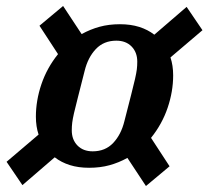

<svg xmlns="http://www.w3.org/2000/svg" viewBox="-20 -670 697 642"><path d="M278 -109Q242 -109 213.5 -118Q185 -127 163 -144L55 -51L2 -129L109 -220Q100 -247 100 -280Q100 -334 118.5 -388.5Q137 -443 174 -489L112 -584L191 -650L253 -556Q282 -572 313 -580.5Q344 -589 381 -589Q417 -589 445.5 -580Q474 -571 496 -554L604 -647L657 -569L550 -478Q559 -451 559 -418Q559 -364 540.5 -309.5Q522 -255 485 -209L547 -114L468 -48L406 -142Q377 -126 346 -117.5Q315 -109 278 -109ZM290 -164Q332 -164 358.5 -192Q385 -220 396 -265Q410 -320 418.5 -353Q427 -386 431.5 -406Q436 -426 437.5 -438Q439 -450 439 -464Q439 -495 420 -514.5Q401 -534 369 -534Q327 -534 300.5 -506Q274 -478 263 -433Q249 -377 240.5 -344.5Q232 -312 227.5 -292Q223 -272 221.5 -260Q220 -248 220 -234Q220 -203 239 -183.5Q258 -164 290 -164Z"/></svg>

Font: IBM Plex Serif
Style: Bold Italic
Weight: 700
Italic angle: -14°
Designer: Mike Abbink, Paul van der Laan, Pieter van Rosmalen
Foundry: Bold Monday
Version: Version 3.001